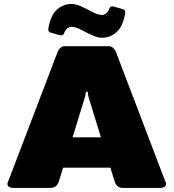

<svg xmlns="http://www.w3.org/2000/svg" viewBox="-20 -928 857 948"><path d="M333.3 -908.3Q344.2 -908.3 355.4 -905.4Q366.7 -902.5 373.8 -899.6Q380.8 -896.7 392.5 -890.8Q404.2 -885 408.3 -883.3Q410.8 -882.5 428.3 -872.9Q445.8 -863.3 459.2 -858.8Q472.5 -854.2 483.3 -854.2Q508.3 -854.2 521.7 -889.2Q525 -896.7 535 -896.7Q539.2 -896.7 540.8 -895.8L587.5 -882.5Q598.3 -878.3 598.3 -868.3V-865Q587.5 -798.3 556.2 -770Q525 -741.7 483.3 -741.7Q472.5 -741.7 461.2 -744.6Q450 -747.5 442.9 -750.4Q435.8 -753.3 424.2 -759.2Q412.5 -765 408.3 -766.7Q405.8 -767.5 388.3 -777.1Q370.8 -786.7 357.5 -791.2Q344.2 -795.8 333.3 -795.8Q308.3 -795.8 295 -760.8Q291.7 -753.3 281.7 -753.3Q277.5 -753.3 275.8 -754.2L229.2 -767.5Q218.3 -771.7 218.3 -781.7V-785Q229.2 -851.7 260.4 -880Q291.7 -908.3 333.3 -908.3ZM16.7 -20.8Q16.7 -26.7 20.8 -33.3L262.5 -666.7Q265 -677.5 275.4 -688.8Q285.8 -700 300 -700H408.3H516.7Q530.8 -700 541.2 -688.8Q551.7 -677.5 554.2 -666.7L795.8 -33.3Q800 -26.7 800 -20.8Q800 0 766.7 0H587.5Q555.8 0 545.8 -33.3L525 -100H291.7L270.8 -33.3Q260.8 0 229.2 0H50Q16.7 0 16.7 -20.8ZM338.3 -250H478.3L416.7 -450L412.5 -475H408.3H404.2L400 -450Z"/></svg>

Font: BoonTook Mon
Style: Regular
Weight: 400
Designer: Sungsit Sawaiwan
Foundry: FontUni
Version: Version 3.0